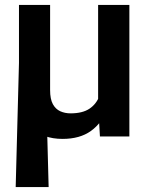

<svg xmlns="http://www.w3.org/2000/svg" viewBox="-20 -548 597 771"><path d="M56.2 -295.4H162.1L175.3 203.1H43ZM374 -528.3H499.5V0H381.3L374 -125ZM431.6 -236.3Q431.6 -165.5 410.6 -109.9Q389.6 -54.2 345.2 -22.2Q300.8 9.8 231 9.8Q152.8 9.8 104.5 -36.1Q56.2 -82 56.2 -187V-528.3H181.2V-186Q181.2 -150.4 192.1 -130.1Q203.1 -109.9 221.9 -101.3Q240.7 -92.8 263.2 -92.8Q311.5 -92.8 339.4 -111.6Q367.2 -130.4 379.2 -162.8Q391.1 -195.3 391.1 -235.4Z"/></svg>

Font: Heebo SemiBold
Style: Regular
Weight: 600
Designer: Oded Ezer
Foundry: Ezer Type House
Version: Version 3.100